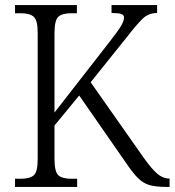

<svg xmlns="http://www.w3.org/2000/svg" viewBox="-20 -734 686 754"><path d="M39 0V-32H62Q96 -32 112 -45Q128 -58 128 -108V-606Q128 -655 112 -668.5Q96 -682 62 -682H39V-714H282V-682H259Q225 -682 209.5 -668.5Q194 -655 194 -604V-292L412 -572Q444 -613 455.5 -632.5Q467 -652 467 -665Q467 -676 455 -679.5Q443 -683 418 -683V-714H597V-683Q563 -683 539.5 -660Q516 -637 478 -588L336 -411L544 -115Q576 -70 598 -51.5Q620 -33 643 -33H646V0H633Q591 0 566 -7.5Q541 -15 520.5 -36Q500 -57 473 -97L291 -359L194 -241V-111Q194 -59 209.5 -45.5Q225 -32 260 -32H283V0Z"/></svg>

Font: Noto Serif Ethiopic SemiCondensed Light
Style: Regular
Weight: 300
Width: 4
Designer: Monotype Design Team
Foundry: Monotype Imaging Inc.
Version: Version 2.102; ttfautohint (v1.8.4.7-5d5b)